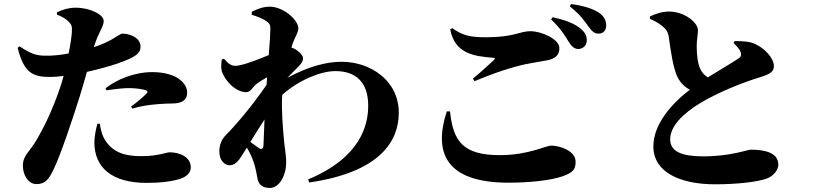

<svg xmlns="http://www.w3.org/2000/svg" viewBox="-20 -862 4040 948"><path d="M506 -416C552 -423 591 -427 616 -427C645 -427 682 -423 701 -416C709 -413 710 -408 706 -403C697 -392 654 -354 627 -336L634 -326C670 -337 711 -344 762 -348C788 -350 813 -351 830 -351C884 -351 904 -372 904 -404C904 -428 892 -454 858 -476C838 -489 797 -506 732 -506C643 -506 555 -469 501 -426ZM261 -790C287 -780 305 -769 318 -756C334 -740 336 -733 335 -706C334 -684 328 -643 319 -598C283 -591 240 -586 200 -587C161 -588 133 -595 77 -633L67 -626C99 -499 144 -482 229 -482C247 -482 270 -484 294 -487C288 -465 282 -444 276 -427C235 -307 190 -221 160 -170C126 -112 93 -95 93 -44C93 6 122 47 160 47C205 47 222 20 242 -20C279 -94 341 -282 373 -384C386 -425 398 -468 409 -507C467 -520 524 -536 556 -547C647 -578 674 -598 674 -631C674 -680 614 -696 585 -696C575 -696 558 -682 535 -669C510 -655 481 -641 443 -629C470 -713 492 -729 492 -759C492 -789 427 -824 353 -824C322 -824 291 -816 261 -801ZM461 -251C454 -227 446 -188 446 -159C446 -35 532 41 704 41C776 41 820 34 852 26C898 15 922 -6 922 -35C922 -89 865 -110 817 -110C802 -110 760 -91 679 -91C601 -91 544 -106 503 -164C483 -192 476 -228 473 -251Z M1254 -134C1247 -139 1232 -150 1216 -161C1240 -200 1263 -236 1286 -272C1284 -220 1282 -173 1281 -146C1280 -125 1270 -121 1254 -134ZM1223 -789C1253 -780 1276 -770 1290 -761C1308 -750 1315 -742 1315 -721C1315 -699 1312 -648 1307 -590C1246 -564 1172 -537 1143 -537C1118 -537 1105 -551 1086 -572L1075 -568C1073 -549 1070 -528 1075 -511C1089 -465 1143 -407 1195 -407C1219 -407 1226 -432 1246 -447C1256 -455 1277 -468 1299 -481C1298 -468 1297 -455 1296 -443C1228 -343 1145 -245 1096 -196C1074 -174 1063 -147 1063 -113C1063 -69 1090 -45 1116 -46C1146 -47 1164 -77 1185 -111L1199 -133C1210 -115 1219 -97 1226 -79C1239 -46 1245 -16 1250 13C1255 44 1269 66 1313 66C1356 66 1393 10 1393 -62C1393 -93 1388 -113 1383 -161C1377 -224 1369 -321 1373 -385L1374 -394C1453 -465 1562 -511 1636 -511C1736 -511 1798 -457 1798 -340C1798 -247 1763 -85 1501 24L1507 39C1859 -12 1949 -167 1949 -305C1949 -466 1807 -557 1667 -557C1590 -557 1501 -533 1399 -478C1419 -499 1438 -518 1453 -533C1469 -549 1477 -561 1476 -576C1476 -588 1455 -611 1432 -622C1427 -624 1423 -626 1419 -627C1422 -637 1424 -645 1427 -652C1438 -681 1453 -703 1453 -722C1453 -764 1379 -829 1312 -829C1280 -829 1254 -819 1223 -804Z M2186 -312C2120 -110 2179 40 2491 40C2594 40 2700 29 2759 8C2810 -11 2822 -25 2822 -64C2822 -117 2745 -143 2702 -143C2674 -143 2590 -96 2447 -96C2267 -96 2217 -164 2202 -312ZM2323 -461C2422 -503 2510 -531 2575 -545C2605 -551 2647 -558 2681 -564C2723 -572 2742 -591 2742 -624C2742 -670 2652 -708 2599 -708C2546 -708 2519 -678 2380 -678C2298 -678 2263 -688 2213 -723L2203 -717C2225 -599 2317 -584 2414 -577C2425 -576 2426 -573 2418 -565C2393 -542 2348 -500 2315 -474ZM2793 -831C2849 -786 2868 -755 2884 -733C2902 -708 2914 -696 2935 -696C2959 -696 2973 -712 2973 -736C2973 -760 2964 -780 2939 -798C2909 -819 2860 -834 2800 -842ZM2701 -766C2749 -721 2772 -682 2789 -654C2803 -631 2817 -621 2834 -620C2859 -620 2877 -638 2877 -661C2878 -680 2872 -698 2852 -716C2819 -747 2767 -764 2709 -777Z M3602 -650C3614 -637 3631 -622 3637 -604C3641 -591 3639 -582 3629 -575C3611 -562 3541 -521 3475 -480C3459 -490 3446 -503 3437 -523C3424 -551 3420 -596 3420 -636C3420 -663 3426 -691 3426 -713C3426 -750 3361 -805 3282 -805C3248 -805 3216 -793 3189 -781V-769C3212 -759 3233 -747 3248 -735C3268 -719 3278 -706 3282 -680C3290 -624 3303 -522 3327 -478C3341 -452 3360 -433 3386 -419C3298 -352 3206 -250 3206 -139C3206 -11 3339 48 3511 48C3620 48 3725 36 3770 18C3801 5 3823 -24 3823 -49C3823 -107 3759 -123 3687 -123C3670 -123 3588 -90 3452 -90C3348 -90 3289 -113 3289 -174C3289 -238 3350 -301 3444 -357C3533 -409 3650 -456 3734 -481C3786 -497 3801 -510 3801 -536C3801 -576 3753 -625 3710 -644C3682 -658 3647 -659 3607 -659Z"/></svg>

Font: Noto Serif KR Black
Style: Regular
Weight: 900
Version: Version 1.001;PS 1.001;hotconv 16.6.54;makeotf.lib2.5.65590